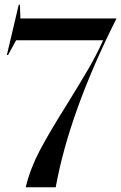

<svg xmlns="http://www.w3.org/2000/svg" viewBox="-20 -790 511 810"><path d="M262 -349Q317 -438 351.5 -497Q386 -556 415 -620H48L14 -558H9L59 -770H64L66 -712H471V-711Q273 -318 215 0H89V-2Q108 -80 148.5 -156.5Q189 -233 262 -349Z"/></svg>

Font: Nyght Serif
Style: Regular
Weight: 400
Designer: Maksym Kobuzan
Version: Version 0.410;July 4, 2025;FontCreator 15.0.0.2958 64-bit